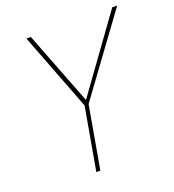

<svg xmlns="http://www.w3.org/2000/svg" viewBox="-129 -800 814 900"><g transform="rotate(-20 278.5 -350.0)"><path d="M198 0 253 -312 104 -700H126L268 -334L532 -700H557L273 -312L218 0Z"/></g></svg>

Font: DM Sans 16pt Thin
Style: Italic
Weight: 250
Italic angle: -10°
Version: Version 4.004;gftools[0.9.30]